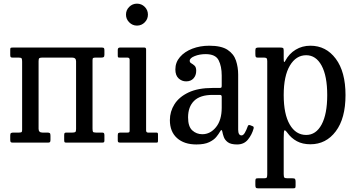

<svg xmlns="http://www.w3.org/2000/svg" viewBox="-20 -780 1948 1050"><path d="M191 -75.5Q191 -55 212 -55H238.5Q248.5 -55 252.2 -52Q256 -49 256 -38V-15Q256 -6 253.2 -3Q250.5 0 242 0H50Q41 0 38.5 -3.2Q36 -6.5 36 -16V-39Q36 -49.5 40 -52.2Q44 -55 54 -55H84Q93.5 -55 97.2 -57.2Q101 -59.5 101 -69V-442.5Q101 -455.5 98.5 -460.2Q96 -465 83 -465H49Q40.5 -465 38.2 -468.2Q36 -471.5 36 -480V-509Q36 -517.5 39.5 -518.8Q43 -520 51.5 -520H537Q546 -520 548.5 -516.8Q551 -513.5 551 -504V-481Q551 -470.5 546.8 -467.8Q542.5 -465 533 -465H503Q493 -465 489.5 -462.8Q486 -460.5 486 -451V-77.5Q486 -64.5 488.2 -59.8Q490.5 -55 504 -55H538Q546 -55 548.5 -51.8Q551 -48.5 551 -40V-11Q551 -3 547.2 -1.5Q543.5 0 535.5 0H342Q334 0 332.5 -3.8Q331 -7.5 331 -15.5V-40.5Q331 -49 333.2 -52Q335.5 -55 343.5 -55H376Q388 -55 392 -58.2Q396 -61.5 396 -74.5V-444.5Q396 -465 375 -465H211Q199 -465 195 -461.8Q191 -458.5 191 -445.5Z M669 -700Q669 -725 686.8 -742.5Q704.5 -760 729 -760Q754 -760 771.5 -742.5Q789 -725 789 -700Q789 -675.5 771.5 -657.8Q754 -640 729 -640Q704.5 -640 686.8 -657.8Q669 -675.5 669 -700ZM677 -465H634.5Q627 -465 625.5 -467.2Q624 -469.5 624 -477V-507Q624 -520 636 -520H769.5Q779 -520 779 -509.5V-67Q779 -55 789.5 -55H832Q839 -55 841.5 -53.5Q844 -52 844 -45V-12Q844 -5 842.8 -2.5Q841.5 0 834.5 0H639.5Q631 0 627.5 -2Q624 -4 624 -12V-40Q624 -50 627.8 -52.5Q631.5 -55 640.5 -55H677.5Q686 -55 687.5 -58Q689 -61 689 -69V-453Q689 -465 677 -465Z M909 -123Q909 -170 934.2 -210Q959.5 -250 1011.2 -274.5Q1063 -299 1143 -299H1179.5Q1188 -299 1190.2 -301Q1192.5 -303 1192.5 -312V-367Q1192.5 -417.5 1175.5 -450.8Q1158.5 -484 1104.5 -484Q1071.5 -484 1044.5 -473.2Q1017.5 -462.5 1017.5 -447.5Q1017.5 -438.5 1026.2 -433.8Q1035 -429 1044 -420.8Q1053 -412.5 1053 -393Q1053 -367.5 1038.2 -351.2Q1023.5 -335 998 -335Q974.5 -335 956.8 -351.2Q939 -367.5 939 -400.5Q939 -439 964.2 -468.2Q989.5 -497.5 1031.8 -513.8Q1074 -530 1124.5 -530Q1190.5 -530 1224.5 -507.5Q1258.5 -485 1270.5 -448.8Q1282.5 -412.5 1282.5 -372V-71Q1282.5 -39.5 1301 -39.5Q1310.5 -39.5 1319 -54Q1327.5 -68.5 1335 -89.5Q1337.5 -98.5 1347.5 -95.5L1362.5 -89.5Q1369 -87 1367 -77.5Q1358 -44 1336.2 -17Q1314.5 10 1277 10H1276.5Q1242.5 10 1226 -2.2Q1209.5 -14.5 1203.8 -31Q1198 -47.5 1196 -59.5Q1192.5 -78 1182.5 -59Q1176.5 -48 1163.2 -31.5Q1150 -15 1124 -2.5Q1098 10 1054 10Q987 10 948 -25Q909 -60 909 -123ZM1008.5 -138Q1008.5 -88 1031.5 -67Q1054.5 -46 1086.5 -46Q1130 -46 1161.2 -84.5Q1192.5 -123 1192.5 -191V-251Q1192.5 -261 1182.5 -261H1143Q1074.5 -261 1041.5 -228.5Q1008.5 -196 1008.5 -138Z M1376.5 -485V-504Q1376.5 -515 1380.8 -517.5Q1385 -520 1395 -520H1513Q1524.5 -520 1528 -517.2Q1531.5 -514.5 1531.5 -503V-461Q1531.5 -442.5 1533.8 -441Q1536 -439.5 1540.5 -448Q1561 -486.5 1596.8 -508.2Q1632.5 -530 1677.5 -530Q1763 -530 1816.2 -458.8Q1869.5 -387.5 1869.5 -260Q1869.5 -132.5 1816.2 -61.8Q1763 9 1677.5 9Q1634.5 9 1603.5 -7.8Q1572.5 -24.5 1551.5 -54Q1539.5 -70 1535.5 -67Q1531.5 -64 1531.5 -24V172Q1531.5 187.5 1535.2 191.2Q1539 195 1552.5 195H1579Q1590 195 1593.2 198.5Q1596.5 202 1596.5 214V234.5Q1596.5 245.5 1594 247.8Q1591.5 250 1581 250H1392Q1381.5 250 1379 245.8Q1376.5 241.5 1376.5 232V212Q1376.5 202 1378.5 198.5Q1380.5 195 1390 195H1424.5Q1436.5 195 1439 190.5Q1441.5 186 1441.5 172V-446Q1441.5 -459 1437 -462Q1432.5 -465 1424 -465H1389Q1380.5 -465 1378.5 -469.5Q1376.5 -474 1376.5 -485ZM1531.5 -260Q1531.5 -156 1564.5 -99Q1597.5 -42 1654.5 -42Q1708 -42 1738.8 -99Q1769.5 -156 1769.5 -260Q1769.5 -364.5 1738.8 -421.2Q1708 -478 1654.5 -478Q1599 -478 1565.2 -421.2Q1531.5 -364.5 1531.5 -260Z"/></svg>

Font: Besley* Narrow
Style: Regular
Weight: 400
Width: 4
Designer: Owen Earl
Foundry: indestructible type*
Version: Version 3.000; ttfautohint (v1.8.3)